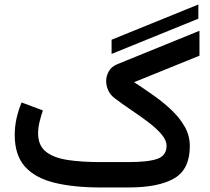

<svg xmlns="http://www.w3.org/2000/svg" viewBox="-20 -826 926 846"><path d="M471.7 -588.4V-650.9L854 -806.2V-743.7ZM546.4 0H422.9Q304.7 0 220 -20.8Q135.3 -41.5 90.1 -91.8Q44.9 -142.1 44.9 -231.4Q44.9 -269.5 53.2 -305.9Q61.5 -342.3 75.2 -374.5L168.9 -339.4Q161.1 -316.9 154.5 -290Q147.9 -263.2 147.9 -238.8Q147.9 -185.5 181.6 -158.2Q215.3 -130.9 277.1 -121.3Q338.9 -111.8 422.9 -111.8H545.9Q633.3 -111.8 673.6 -126.2Q713.9 -140.6 713.9 -183.6Q713.9 -208.5 690.7 -235.4Q667.5 -262.2 631.3 -289.3Q595.2 -316.4 555.9 -342.8Q516.6 -369.1 484.4 -394Q466.3 -407.7 457 -427.7Q447.8 -447.8 447.8 -468.8Q447.8 -491.7 459.7 -512.2Q471.7 -532.7 496.6 -543L858.9 -690.4V-580.6L570.8 -463.9Q615.7 -434.6 659.4 -403.6Q703.1 -372.6 738.5 -338.4Q773.9 -304.2 795.2 -265.6Q816.4 -227.1 816.4 -181.6Q816.4 -80.1 747.6 -40Q678.7 0 546.4 0Z"/></svg>

Font: Vazirmatn FD NL Medium
Style: Regular
Weight: 500
Designer: Saber Rastikerdar
Foundry: Saber Rastikerdar
Version: Version 33.003